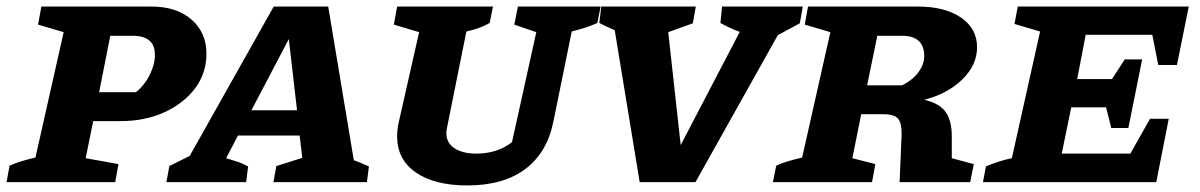

<svg xmlns="http://www.w3.org/2000/svg" viewBox="-36 -555 3657 585"><path d="M-16 0 -7 -50Q8 -57 27 -63Q46 -69 72 -75L158 -457L80 -480L90 -535H426Q502 -535 547.5 -495.5Q593 -456 593 -391Q593 -332 558.5 -286Q524 -240 465 -213Q406 -186 331 -186H248L225 -73L325 -55L315 0ZM368 -446H300L266 -274H378Q405 -296 420.5 -327.5Q436 -359 436 -388Q436 -446 368 -446Z M1042 -67Q1055 -62 1066 -57.5Q1077 -53 1088 -48L1082 0H797L806 -49L885 -74L877 -142H689L653 -73Q671 -67 685 -63Q699 -59 720 -48L714 0H471L480 -49L542 -80L798 -535H964ZM730 -219H869L844 -436Z M1388 10Q1288 10 1231 -29.5Q1174 -69 1174 -139Q1174 -148 1175 -158.5Q1176 -169 1177 -174L1241 -457L1164 -480L1174 -535H1466L1456 -485Q1440 -476 1423.5 -470Q1407 -464 1385 -459L1326 -166Q1325 -159 1324.5 -156.5Q1324 -154 1324 -149Q1324 -120 1348.5 -103.5Q1373 -87 1415 -87Q1448 -87 1475.5 -96Q1503 -105 1524 -122L1598 -457L1531 -480L1542 -535H1794L1784 -485Q1766 -477 1751 -472Q1736 -467 1706 -459L1650 -184Q1631 -90 1564.5 -40Q1498 10 1388 10Z M1913 0 1837 -463Q1815 -472 1790 -485L1796 -535H2084L2075 -484L2000 -457L2038 -113L2218 -458Q2187 -469 2159 -485L2164 -535H2410L2401 -484L2334 -448L2083 0Z M2319 0 2329 -50Q2343 -57 2361 -62.5Q2379 -68 2408 -75L2494 -457L2416 -480L2426 -535H2761Q2843 -535 2892 -501.5Q2941 -468 2941 -411Q2941 -357 2896 -313Q2851 -269 2780 -251Q2828 -240 2846.5 -212Q2865 -184 2864 -134V-73L2931 -55L2920 0H2705L2711 -143Q2712 -178 2701 -192.5Q2690 -207 2655 -207H2588L2561 -73L2631 -55L2621 0ZM2712 -446H2637L2606 -295H2713Q2747 -313 2763.5 -336.5Q2780 -360 2780 -384Q2780 -446 2712 -446Z M2959 0 2968 -48Q2987 -56 3007 -62.5Q3027 -69 3047 -73L3133 -459L3055 -482L3065 -535H3586L3550 -357H3493L3475 -449H3272L3246 -314H3352L3391 -374H3444L3402 -165H3350L3334 -228H3228L3199 -87H3408L3468 -193H3525L3487 0Z"/></svg>

Font: Piazzolla SC
Style: Bold Italic
Weight: 700
Italic angle: -11.3°
Designer: Juan Pablo del Peral
Foundry: Huerta Tipografica
Version: Version 1.330